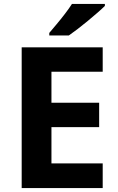

<svg xmlns="http://www.w3.org/2000/svg" viewBox="-20 -954 600 974"><path d="M501 0H90V-714H501V-590H241V-433H483V-309H241V-125H501ZM512 -924Q498 -910 475 -890Q452 -870 425.5 -848Q399 -826 373.5 -806.5Q348 -787 329 -774H230V-787Q246 -806 267.5 -831.5Q289 -857 310 -884.5Q331 -912 345 -934H512Z"/></svg>

Font: Noto Sans Kannada
Style: Bold
Weight: 700
Designer: Jelle Bosma - Monotype Design Team
Foundry: Monotype Imaging Inc.
Version: Version 2.005; ttfautohint (v1.8.4.7-5d5b)